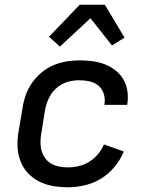

<svg xmlns="http://www.w3.org/2000/svg" viewBox="-20 -783 640 811"><path d="M267 8Q234 8 202.5 2.5Q171 -3 144 -17Q117 -31 96.5 -53.5Q76 -76 65.5 -105Q55 -134 54 -166Q53 -198 59 -231L76 -331Q80 -358 90 -385Q100 -412 117 -435.5Q134 -459 157 -478Q180 -497 207 -508Q234 -519 261 -523.5Q288 -528 316 -528Q343 -528 370.5 -524.5Q398 -521 422.5 -511.5Q447 -502 467.5 -486Q488 -470 501 -448Q514 -426 518 -399Q522 -372 518 -344L517 -340H421V-342Q425 -365 418.5 -386Q412 -407 396.5 -420.5Q381 -434 359.5 -439Q338 -444 315 -444Q299 -444 281.5 -441Q264 -438 248 -430.5Q232 -423 218 -410.5Q204 -398 194.5 -383Q185 -368 179 -351Q173 -334 170 -317L154 -217Q151 -199 151 -180.5Q151 -162 156 -145Q161 -128 171.5 -114Q182 -100 197 -91.5Q212 -83 230 -79.5Q248 -76 267 -76Q290 -76 313 -81.5Q336 -87 356.5 -99.5Q377 -112 393.5 -131.5Q410 -151 419 -173L503 -143Q489 -109 464.5 -79Q440 -49 407.5 -29Q375 -9 338.5 -0.5Q302 8 267 8ZM233 -586 187 -628 317 -763H423L506 -624L453 -591L362 -706Z"/></svg>

Font: Iosevka Custom Medium
Style: Italic
Weight: 500
Italic angle: -9°
Designer: Belleve Invis
Foundry: Belleve Invis
Version: Version 27.0.1